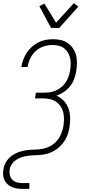

<svg xmlns="http://www.w3.org/2000/svg" viewBox="-24 -994 544 1229"><path d="M121 215Q103 215 85.5 212.5Q68 210 52.5 203.5Q37 197 24.5 185.5Q12 174 4.5 158.5Q-3 143 -4 125Q-5 107 -2 89Q2 64 16 41Q30 18 52 2.5Q74 -13 99 -21.5Q124 -30 149 -33Q174 -36 199 -36.5Q224 -37 249 -41.5Q274 -46 298 -59Q322 -72 339.5 -92Q357 -112 367 -136.5Q377 -161 382 -186Q385 -209 385.5 -231Q386 -253 381 -274Q376 -295 364.5 -312.5Q353 -330 336 -342Q319 -354 297.5 -359Q276 -364 254 -364H200L206 -401H260Q279 -401 298.5 -404Q318 -407 336.5 -416Q355 -425 371 -438.5Q387 -452 398 -469.5Q409 -487 415.5 -506Q422 -525 425 -544Q428 -564 428.5 -584.5Q429 -605 424.5 -623.5Q420 -642 410 -658.5Q400 -675 385 -686Q370 -697 351 -701.5Q332 -706 312 -706Q284 -706 256 -697Q228 -688 205.5 -668Q183 -648 170 -621Q157 -594 153 -567L152 -565H112L113 -567Q117 -591 125.5 -613.5Q134 -636 147.5 -657Q161 -678 180.5 -695Q200 -712 222 -723Q244 -734 268 -738.5Q292 -743 315 -743Q341 -743 365.5 -737.5Q390 -732 409.5 -718.5Q429 -705 443 -684.5Q457 -664 463 -640.5Q469 -617 468.5 -591Q468 -565 464 -539Q460 -514 451 -489Q442 -464 425 -442.5Q408 -421 385 -405.5Q362 -390 337 -382Q364 -370 384 -349Q404 -328 414 -300.5Q424 -273 425 -242Q426 -211 421 -180Q418 -162 413 -144.5Q408 -127 399.5 -110.5Q391 -94 379.5 -79Q368 -64 354 -51.5Q340 -39 323.5 -29.5Q307 -20 289.5 -13.5Q272 -7 254 -4.5Q236 -2 218.5 -1Q201 0 183.5 0.5Q166 1 148 4Q130 7 112.5 13Q95 19 79 29.5Q63 40 52 56Q41 72 38 89Q35 108 39 126Q43 144 55 156.5Q67 169 85 173.5Q103 178 121 178H164V215ZM303 -815 228 -954 260 -971 335 -849 449 -974 477 -951 355 -815Z"/></svg>

Font: Iosevka Extralight
Style: Italic
Weight: 200
Italic angle: -9°
Monospace: yes
Designer: Belleve Invis
Foundry: Belleve Invis
Version: Version 32.5.0; ttfautohint (v1.8.4)